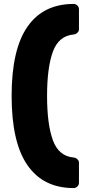

<svg xmlns="http://www.w3.org/2000/svg" viewBox="-20 -796 448 975"><path d="M381 -749V-648Q381 -637 373 -629.5Q365 -622 354 -621Q278 -614 248.5 -533.5Q219 -453 219 -309Q219 -165 248.5 -84Q278 -3 354 4Q365 5 373 12.5Q381 20 381 31V132Q381 143 373 151Q365 159 354 159Q200 159 119.5 43Q39 -73 39 -309Q39 -545 119.5 -660.5Q200 -776 354 -776Q365 -776 373 -768Q381 -760 381 -749Z"/></svg>

Font: Hezaedrus
Style: Bold
Weight: 700
Designer: Hubert & Fischer
Foundry: Hubert & Fischer
Version: Version 1.10;September 3, 2019;FontCreator 11.5.0.2425 64-bi